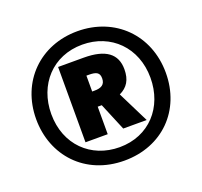

<svg xmlns="http://www.w3.org/2000/svg" viewBox="-126 -868 1077 1023"><g transform="rotate(-20 412.0 -357.0)"><path d="M413 10C629 10 779 -143 779 -355C779 -570 624 -724 411 -724C200 -724 45 -572 45 -358C45 -152 190 10 413 10ZM413 -66C251 -66 130 -182 130 -356C130 -523 243 -648 411 -648C573 -648 693 -530 693 -358C693 -191 581 -66 413 -66ZM250 -153H376V-309H399L464 -153H597L509 -330C555 -352 578 -388 578 -448C578 -535 520 -580 395 -580H250ZM389 -395H376V-485H390C433 -485 450 -475 450 -443C450 -407 427 -395 389 -395Z"/></g></svg>

Font: Noto Sans Gurmukhi Condensed Black
Style: Regular
Weight: 900
Width: 3
Designer: Jelle Bosma - Monotype Design Team
Foundry: Monotype Imaging Inc.
Version: Version 2.004